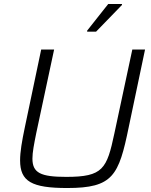

<svg xmlns="http://www.w3.org/2000/svg" viewBox="-20 -937 759 965"><path d="M418 -783V-778H463L593 -912V-917H524ZM318 8C548 8 577 -54 627 -298L709 -688H645L555 -267C517 -88 498 -48 313 -48C184 -48 143 -68 143 -140C143 -172 151 -212 162 -267L252 -688H187L105 -298C90 -227 81 -173 81 -131C81 -25 139 8 318 8Z"/></svg>

Font: Saira UNSAM Light Italic
Style: Regular
Weight: 300
Italic angle: -12°
Designer: Hector Gatti with collaboration of the Omnibus-Type team
Foundry: Omnibus-Type
Version: Version 0.072;PS 000.072;hotconv 1.0.88;makeotf.lib2.5.64775